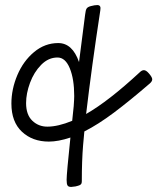

<svg xmlns="http://www.w3.org/2000/svg" viewBox="-20 -731 626 758"><path d="M581 -418Q581 -410 572 -402Q492 -333 430 -286.5Q368 -240 313 -212L308 -157Q303 -97 303 -16Q303 -6 298.5 -2.5Q294 1 287.5 2.5Q281 4 278 5Q264 7 261 7Q250 7 246.5 1Q243 -5 243 -21Q243 -45 258 -188Q210 -172 173 -172Q108 -172 66.5 -211Q25 -250 25 -322Q25 -379 48.5 -434.5Q72 -490 114.5 -525.5Q157 -561 210 -561Q266 -561 292 -486L316 -673Q318 -692 322.5 -698Q327 -704 339 -707Q354 -711 364 -711Q372 -711 375 -706Q378 -701 376 -690Q342 -468 320 -281Q409 -332 531 -445Q540 -454 548 -454Q557 -454 568 -441Q581 -426 581 -418ZM265 -254 271 -312Q273 -340 273 -352Q273 -419 255.5 -461.5Q238 -504 207 -504Q171 -504 142.5 -475Q114 -446 98.5 -404Q83 -362 83 -324Q83 -278 107.5 -254.5Q132 -231 167 -231Q209 -231 265 -254Z"/></svg>

Font: Farsan
Style: Regular
Weight: 400
Version: Version 1.001g;PS 1.001;hotconv 1.0.86;makeotf.lib2.5.63406 